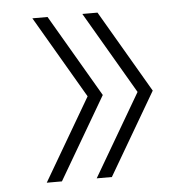

<svg xmlns="http://www.w3.org/2000/svg" viewBox="-43 -562 587 605"><g transform="rotate(-5 250.0 -260.0)"><path d="M287 0H239L391 -260L239 -520H287L439 -260ZM129 0H81L233 -260L81 -520H129L281 -260Z"/></g></svg>

Font: M PLUS Code Latin Light
Style: Regular
Weight: 300
Designer: Coji Morishita
Foundry: UNDERFOREST DESIGN
Version: Version 1.002; ttfautohint (v1.8.3)